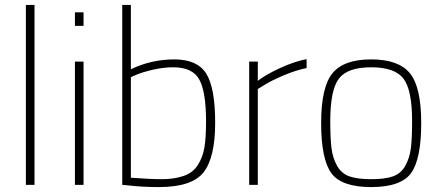

<svg xmlns="http://www.w3.org/2000/svg" viewBox="-20 -750 1789 779"><path d="M85 0V-730H120V0Z M284 0V-500H319V0ZM284 -645V-700H319V-645Z M511 -469Q594 -509 687.5 -509Q781 -509 817 -451Q853 -393 853 -252Q853 -111 806 -51Q759 9 625 9Q555 9 498 2L476 0V-730H511ZM511 -29Q589 -23 637.5 -23Q686 -23 724.5 -36Q763 -49 783 -81Q803 -113 809.5 -152.5Q816 -192 816 -258Q816 -376 789 -426.5Q762 -477 683 -477Q643 -477 600 -467Q557 -457 534 -447L511 -437Z M991 0V-500H1026V-422Q1056 -446 1115.5 -473.5Q1175 -501 1224 -510V-474Q1180 -465 1130.5 -444Q1081 -423 1054 -406L1026 -389V0Z M1329 -453Q1375 -509 1486 -509Q1597 -509 1643 -453Q1689 -397 1689 -251Q1689 -105 1648 -48Q1607 9 1486 9Q1365 9 1324 -48Q1283 -105 1283 -251Q1283 -397 1329 -453ZM1652 -259Q1652 -385 1617 -431Q1582 -477 1486 -477Q1390 -477 1355 -431Q1320 -385 1320 -259Q1320 -188 1325 -148.5Q1330 -109 1347.5 -77.5Q1365 -46 1397.5 -34.5Q1430 -23 1486 -23Q1542 -23 1574.5 -34.5Q1607 -46 1624.5 -77.5Q1642 -109 1647 -148.5Q1652 -188 1652 -259Z"/></svg>

Font: Titillium Web
Style: Thin
Weight: 200
Version: Version 1.001;PS 57.000;hotconv 1.0.70;makeotf.lib2.5.55311